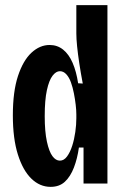

<svg xmlns="http://www.w3.org/2000/svg" viewBox="-20 -714 485 747"><path d="M177 13Q135 13 102 -19Q69 -51 49.5 -113Q30 -175 30 -265Q30 -358 50 -418.5Q70 -479 102.5 -509Q135 -539 173 -539Q203 -539 225.5 -521Q248 -503 262.5 -469.5Q277 -436 284 -390L302 -389Q294 -431 288.5 -467.5Q283 -504 280 -533.5Q277 -563 277 -584V-694H398V-263V0H305V-140H287Q281 -97 267.5 -62Q254 -27 232.5 -7Q211 13 177 13ZM213 -89Q229 -89 241 -105.5Q253 -122 261 -147Q269 -172 273 -200.5Q277 -229 277 -254V-269Q277 -285 274.5 -306.5Q272 -328 267.5 -351Q263 -374 256 -393.5Q249 -413 238 -425Q227 -437 213 -437Q198 -437 184.5 -419.5Q171 -402 162.5 -363.5Q154 -325 154 -262Q154 -202 162.5 -163Q171 -124 184 -106.5Q197 -89 213 -89Z"/></svg>

Font: Bricolage Grotesque 36pt Condensed SemiBold
Style: Regular
Weight: 600
Width: 3
Designer: Mathieu Triay
Foundry: Atelier Triay
Version: Version 1.001;gftools[0.9.33.dev8+g029e19f]